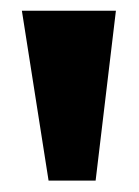

<svg xmlns="http://www.w3.org/2000/svg" viewBox="-20 -879 254 351"><path d="M68.8 -548.8 20 -859.4H191.9L154.8 -548.8Z"/></svg>

Font: Anton SC
Style: Regular
Weight: 400
Designer: Vernon Adams
Foundry: Vernon Adams
Version: Version 2.116; ttfautohint (v1.8.4.7-5d5b)